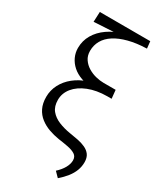

<svg xmlns="http://www.w3.org/2000/svg" viewBox="-225 -785 881 1055"><g transform="rotate(30 215.5 -258.0)"><path d="M335.3 195 305.4 164.6Q331 141.3 344.9 116.5Q358.7 91.6 358.7 68.8Q358.7 44.7 340.6 33.2Q322.5 21.7 293.4 16.2Q264.3 10.6 232 6.3Q198.4 1 167.1 -10.3Q135.9 -21.5 110.8 -40.9Q85.6 -60.2 71 -89.7Q56.4 -119.2 56.4 -160.5Q56.4 -202.3 75.6 -239.4Q94.8 -276.5 129.9 -304.7Q165 -333 213.7 -349.1Q262.4 -365.3 320.7 -365.3L345.7 -330.7Q277.8 -330.2 226.9 -309.8Q176 -289.4 148.1 -255Q120.3 -220.5 120.3 -178.5Q120.3 -136.8 141.1 -111.7Q161.9 -86.6 195.6 -72.9Q229.3 -59.1 268.5 -52.8Q296.1 -48.5 322.7 -43.3Q349.4 -38.2 371.2 -28.1Q393.1 -18.1 406 -0.5Q418.8 17.2 418.8 46.5Q418.8 73.3 409.2 98.7Q399.5 124.1 380.9 147.8Q362.3 171.5 335.3 195ZM257.2 -330.7Q213.4 -330.7 179 -342.9Q144.7 -355 121.3 -375.9Q97.9 -396.7 85.5 -423.7Q73.1 -450.6 73.1 -480.3Q73.1 -526.4 95.5 -564.7Q117.8 -603 158.1 -631.1Q198.4 -659.2 253.2 -675.6Q308 -692 373.5 -693.7L402.9 -666.6Q338.6 -664.5 289.2 -651.6Q239.8 -638.7 206.2 -617.1Q172.6 -595.5 155.6 -565.7Q138.6 -535.9 138.6 -499.9Q138.6 -469.5 153.5 -447.6Q168.5 -425.6 191.7 -411.5Q215 -397.4 241.3 -390.9Q267.6 -384.4 291 -384.4H367.6L373 -330.7ZM75.7 -647.5 78.5 -711.5 398.7 -711 403.5 -666.6Z"/></g></svg>

Font: Ysabeau
Style: Bold
Weight: 700
Designer: Christian Thalmann (Catharsis Fonts)
Version: Version 2.000;gftools[0.9.27.dev2+g8671c4b]